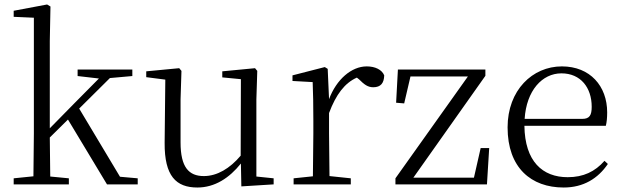

<svg xmlns="http://www.w3.org/2000/svg" viewBox="-20 -822 2774 856"><path d="M326 -483 421 -472 315 -365 202 -250V-639L205 -793L190 -802L41 -774V-747L131 -743V-227L129 -36L41 -27V0H287V-27L204 -35L202 -209L283 -289L457 0H594V-27L515 -34L333 -338L470 -474L570 -483V-512H326Z M1056 9 1200 0V-27L1123 -35V-379L1127 -506L1117 -518L971 -504V-477L1054 -469L1053 -128C1005 -71 948 -37 889 -37C822 -37 785 -76 785 -187V-379L789 -506L779 -518L632 -504V-478L717 -467L714 -185C713 -37 765 14 860 14C938 14 1003 -29 1054 -93Z M1447 -318C1478 -401 1517 -452 1571 -476L1581 -468C1604 -445 1620 -433 1644 -433C1678 -433 1692 -452 1693 -486C1683 -511 1653 -526 1615 -526C1547 -526 1480 -468 1447 -380L1441 -515L1428 -523L1284 -486V-461L1374 -456C1376 -406 1377 -354 1377 -285V-227L1375 -36L1289 -27V0H1544V-27L1449 -37L1447 -227Z M1743 0H2151L2161 -162H2123L2093 -30H1823L2144 -484V-512H1754L1746 -364L1782 -361L1810 -481H2066L1743 -27Z M2493 14C2581 14 2646 -26 2690 -91L2675 -105C2633 -57 2581 -32 2511 -32C2399 -32 2320 -102 2318 -261H2681C2685 -277 2687 -297 2687 -321C2687 -438 2611 -526 2485 -526C2354 -526 2243 -420 2243 -254C2243 -74 2348 14 2493 14ZM2319 -292C2327 -418 2397 -495 2483 -495C2569 -495 2618 -431 2618 -346C2618 -309 2609 -292 2576 -292Z"/></svg>

Font: Noto Serif HK Light
Style: Regular
Weight: 300
Designer: Ryoko NISHIZUKA 西塚涼子 (kana & ideographs); Frank Grießhammer (Latin, Greek & Cyrillic); Wenlong ZHANG 张文龙 (bopomofo); San
Foundry: Adobe
Version: Version 2.001;hotconv 1.1.0;makeotfexe 2.6.0